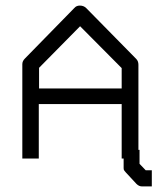

<svg xmlns="http://www.w3.org/2000/svg" viewBox="-20 -617 580 688"><path d="M120 -300H416V-373L267 -523L120 -374ZM119 -244V-49H60V-387Q60 -398 69 -407L246 -588Q253.5 -597 266 -597Q280 -597 289 -588L468 -406Q476 -398 476 -385V-80H480V-30L502 -7H524V51H489Q478 51 469 42L431 1L426 -5Q423 -8 423 -14V-49H416V-244Z"/></svg>

Font: ibm3270
Style: Regular
Weight: 400
Monospace: yes
Version: Version 2.0.3